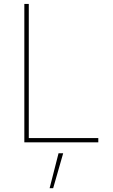

<svg xmlns="http://www.w3.org/2000/svg" viewBox="-20 -748 594 1009"><path d="M107.9 0V-727.5H131.3V-22.5H496.6V0ZM240.7 241.2 287.6 57.6H312L259.3 241.2Z"/></svg>

Font: Inter 17pt Thin
Style: Regular
Weight: 250
Version: Version 4.001;git-66647c0bb